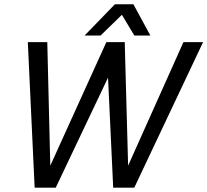

<svg xmlns="http://www.w3.org/2000/svg" viewBox="-20 -860 951 880"><path d="M210.5 -100.7 467.5 -667H552.5L235.5 0H138.8L107.5 -667H196.7ZM567.2 -100.7 820.8 -667H910.8L595.5 0H498.8L467.5 -667H551.7ZM509.8 -840.3H591.5L669.2 -697H595.8ZM588.2 -840.3 440.8 -697H367.5L506.5 -840.3Z"/></svg>

Font: Epunda Sans Light
Style: Italic
Weight: 300
Italic angle: -12.0243°
Designer: Simon Atzbach
Foundry: typofactur
Version: Version 2.204